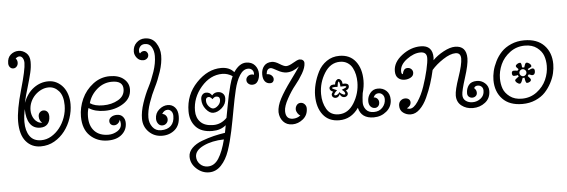

<svg xmlns="http://www.w3.org/2000/svg" viewBox="-61 -973 4462 1511"><g transform="rotate(-5 2170.0 -217.0)"><path d="M34 -662Q34 -707 61 -730Q88 -753 123 -753Q156 -753 183.5 -729.5Q211 -706 211 -659Q211 -637 208.5 -616.5Q206 -596 200.5 -572.5Q195 -549 187.5 -522Q180 -495 170 -461Q160 -429 152 -399Q144 -369 138 -341Q167 -416 220 -455Q273 -494 336 -494Q372 -494 401.5 -478.5Q431 -463 452 -437Q473 -411 484 -375.5Q495 -340 495 -300Q495 -245 476.5 -189.5Q458 -134 424 -89.5Q390 -45 341.5 -17Q293 11 233 11Q161 11 116.5 -42Q72 -95 72 -198Q72 -290 117 -446Q162 -602 162 -655Q162 -678 152 -693.5Q142 -709 126 -709Q112 -709 96 -695Q109 -682 109 -662Q109 -644 98 -631.5Q87 -619 71 -619Q55 -619 44.5 -631.5Q34 -644 34 -662ZM260 -173Q237 -193 237 -224Q237 -245 249.5 -257Q262 -269 278 -269Q296 -269 308 -256Q320 -243 320 -218Q320 -181 300 -158.5Q280 -136 242 -136Q188 -136 160.5 -177.5Q133 -219 133 -292Q121 -238 121 -191Q121 -122 150.5 -79.5Q180 -37 241 -37Q283 -37 320.5 -59Q358 -81 386.5 -117Q415 -153 431.5 -199.5Q448 -246 448 -295Q448 -370 414.5 -408Q381 -446 335 -446Q305 -446 277 -433Q249 -420 226.5 -397.5Q204 -375 190.5 -344.5Q177 -314 177 -278Q177 -260 182.5 -241.5Q188 -223 198.5 -208Q209 -193 224.5 -183.5Q240 -174 260 -173Z M869 -144Q867 -128 853.5 -116Q840 -104 823 -104Q808 -104 797.5 -113.5Q787 -123 787 -140Q787 -158 805 -171Q823 -184 851 -184Q881 -184 898 -164Q915 -144 915 -114Q915 -60 874.5 -24.5Q834 11 764 11Q680 11 624 -42Q568 -95 568 -195Q568 -266 598.5 -333.5Q629 -401 688.5 -446.5Q748 -492 821 -492Q892 -492 931.5 -458.5Q971 -425 971 -377Q971 -306 907 -265Q843 -224 759 -224Q682 -224 633 -257Q623 -227 623 -188Q623 -116 662 -75Q701 -34 772 -34Q809 -34 842.5 -54.5Q876 -75 876 -110Q876 -130 869 -144ZM647 -294Q684 -268 750 -268Q818 -268 869.5 -297.5Q921 -327 921 -382Q921 -447 835 -447Q768 -447 716 -402Q664 -357 647 -294Z M1193 11Q1130 11 1087.5 -31.5Q1045 -74 1045 -136Q1045 -192 1067.5 -259Q1090 -326 1117 -378Q1144 -430 1166.5 -496.5Q1189 -563 1189 -620Q1189 -660 1172 -690Q1155 -720 1119 -720Q1094 -720 1081 -704Q1068 -688 1068 -669Q1068 -654 1075 -650Q1088 -666 1107 -666Q1121 -666 1129.5 -655.5Q1138 -645 1138 -634Q1138 -615 1125 -604.5Q1112 -594 1097 -594Q1065 -594 1046 -617.5Q1027 -641 1027 -667Q1027 -710 1055 -737Q1083 -764 1121 -764Q1179 -764 1209 -719.5Q1239 -675 1239 -620Q1239 -561 1216.5 -493Q1194 -425 1167.5 -373Q1141 -321 1118.5 -256.5Q1096 -192 1096 -140Q1096 -98 1120 -65.5Q1144 -33 1187 -33Q1238 -33 1265.5 -60Q1293 -87 1293 -137Q1293 -161 1280.5 -175Q1268 -189 1251 -189Q1224 -189 1207 -160Q1224 -158 1235 -145Q1246 -132 1246 -115Q1246 -96 1233 -83Q1220 -70 1201 -70Q1180 -70 1167.5 -87Q1155 -104 1155 -126Q1155 -170 1187 -198Q1219 -226 1256 -226Q1290 -226 1312.5 -201.5Q1335 -177 1335 -132Q1335 -61 1293.5 -25Q1252 11 1193 11Z M1697 -28Q1654 8 1589 8Q1502 8 1458.5 -39.5Q1415 -87 1415 -162Q1415 -293 1504.5 -386.5Q1594 -480 1700 -480Q1766 -480 1801 -438Q1846 -505 1899 -505Q1944 -505 1968.5 -476.5Q1993 -448 1993 -409Q1993 -378 1978.5 -352.5Q1964 -327 1935 -327Q1916 -327 1903 -338.5Q1890 -350 1890 -367Q1890 -384 1903 -396Q1916 -408 1935 -408Q1946 -408 1953 -404Q1954 -408 1954 -415Q1954 -432 1942 -444Q1930 -456 1911 -456Q1873 -456 1845 -412.5Q1817 -369 1800.5 -300Q1784 -231 1769 -147Q1754 -63 1736.5 21Q1719 105 1695.5 174Q1672 243 1631 286.5Q1590 330 1535 330Q1480 330 1436 289.5Q1392 249 1392 194Q1392 157 1422 126.5Q1452 96 1502 77.5Q1552 59 1595.5 48.5Q1639 38 1686 31Q1688 24 1691 5Q1694 -14 1697 -28ZM1708 -85Q1713 -110 1724 -170Q1735 -230 1742 -262Q1749 -294 1760.5 -337Q1772 -380 1785 -408Q1746 -433 1705 -433Q1610 -433 1538 -349.5Q1466 -266 1466 -162Q1466 -107 1499.5 -72.5Q1533 -38 1601 -38Q1662 -38 1708 -85ZM1529 283Q1581 283 1615 230Q1649 177 1673 82Q1578 84 1510.5 116.5Q1443 149 1443 199Q1443 233 1467.5 258Q1492 283 1529 283ZM1611 -271Q1629 -293 1657 -293Q1680 -293 1696 -279Q1712 -265 1712 -240Q1712 -195 1677.5 -164.5Q1643 -134 1608 -134Q1579 -134 1551 -168.5Q1523 -203 1523 -247Q1523 -269 1535 -283Q1547 -297 1565 -297Q1596 -297 1611 -271ZM1611 -241Q1607 -248 1598.5 -254.5Q1590 -261 1584 -261Q1559 -261 1559 -234Q1559 -208 1577 -188Q1595 -168 1611 -168Q1630 -168 1650 -187Q1670 -206 1670 -232Q1670 -259 1641 -259Q1627 -259 1611 -241Z M2053 -400Q2077 -400 2091 -387Q2105 -374 2105 -357Q2105 -344 2097 -335.5Q2089 -327 2075 -327Q2048 -327 2033 -346.5Q2018 -366 2018 -401Q2018 -441 2039.5 -467Q2061 -493 2102 -493Q2127 -493 2161 -471.5Q2195 -450 2212 -450Q2234 -450 2268 -470.5Q2302 -491 2319 -493Q2337 -493 2347 -484.5Q2357 -476 2357 -462Q2357 -427 2330 -380.5Q2303 -334 2270 -294Q2237 -254 2204.5 -195Q2172 -136 2172 -98Q2172 -33 2229 -33Q2264 -33 2289 -54Q2277 -58 2267 -74Q2257 -90 2257 -104Q2257 -123 2268.5 -137.5Q2280 -152 2299 -152Q2318 -152 2331 -138Q2344 -124 2344 -105Q2344 -52 2305.5 -20.5Q2267 11 2221 11Q2176 11 2149 -19Q2122 -49 2120 -94Q2120 -142 2150 -199Q2180 -256 2237.5 -334.5Q2295 -413 2311 -439Q2262 -400 2212 -400Q2178 -400 2139 -422.5Q2100 -445 2089 -445Q2057 -445 2053 -400Z M2612 -193Q2601 -167 2578 -167Q2566 -167 2557.5 -174.5Q2549 -182 2549 -193Q2549 -205 2562 -217Q2536 -228 2536 -246Q2536 -257 2545.5 -265Q2555 -273 2571 -273Q2578 -273 2582 -272Q2584 -291 2593 -302Q2602 -313 2612 -313Q2623 -313 2632 -302Q2641 -291 2642 -272Q2645 -273 2654 -273Q2689 -273 2689 -249Q2689 -228 2663 -217Q2676 -205 2676 -193Q2676 -182 2667.5 -174.5Q2659 -167 2647 -167Q2623 -167 2612 -193ZM2611 -210Q2615 -203 2628 -195Q2641 -187 2647 -187Q2656 -187 2656 -193Q2656 -210 2631 -226Q2669 -241 2669 -246Q2669 -253 2654 -253L2623 -252Q2620 -293 2612 -293Q2605 -293 2600 -252Q2595 -252 2590 -252.5Q2585 -253 2581 -253Q2556 -253 2556 -246Q2556 -241 2594 -226Q2569 -204 2569 -193Q2569 -187 2578 -187Q2588 -187 2598 -194.5Q2608 -202 2611 -210ZM2591 11Q2508 11 2463 -47Q2418 -105 2418 -199Q2418 -242 2430 -290Q2442 -338 2466 -385.5Q2490 -433 2534 -463.5Q2578 -494 2635 -494Q2718 -494 2763 -436Q2808 -378 2808 -284Q2808 -238 2793 -185Q2788 -151 2786.5 -116.5Q2785 -82 2805.5 -56Q2826 -30 2868 -30Q2911 -30 2936.5 -58Q2962 -86 2962 -123Q2962 -146 2948.5 -160Q2935 -174 2917 -174Q2888 -174 2876 -144Q2893 -144 2904.5 -132Q2916 -120 2916 -103Q2916 -83 2905 -72Q2894 -61 2879 -61Q2859 -61 2845 -76Q2831 -91 2831 -119Q2831 -154 2854 -182.5Q2877 -211 2915 -211Q2955 -211 2981.5 -186Q3008 -161 3008 -116Q3008 -60 2965 -24Q2922 12 2864 12Q2765 12 2745 -74Q2686 11 2591 11ZM2591 -36Q2666 -36 2712.5 -111.5Q2759 -187 2759 -276Q2759 -306 2753 -334.5Q2747 -363 2733.5 -389Q2720 -415 2695 -431Q2670 -447 2636 -447Q2560 -447 2513 -371.5Q2466 -296 2466 -207Q2466 -139 2496 -87.5Q2526 -36 2591 -36Z M3162 -80Q3162 -54 3129 -36Q3141 -31 3152 -31Q3183 -31 3216 -80Q3249 -129 3271.5 -195Q3294 -261 3308.5 -323.5Q3323 -386 3323 -418Q3323 -465 3273 -465Q3221 -465 3165 -423.5Q3109 -382 3109 -331Q3109 -307 3121 -307Q3122 -307 3124 -318.5Q3126 -330 3135 -341Q3144 -352 3162 -352Q3179 -352 3191 -340.5Q3203 -329 3203 -312Q3203 -288 3181 -275Q3159 -262 3131 -262Q3101 -262 3080.5 -280Q3060 -298 3060 -336Q3060 -405 3130 -459Q3200 -513 3279 -513Q3373 -513 3373 -416Q3373 -413 3371 -395Q3406 -431 3457.5 -458.5Q3509 -486 3548 -486Q3638 -486 3638 -387Q3638 -338 3605.5 -236.5Q3573 -135 3573 -103Q3573 -72 3595 -55.5Q3617 -39 3649 -39Q3685 -39 3713.5 -61.5Q3742 -84 3742 -122Q3742 -143 3729.5 -154.5Q3717 -166 3700 -166Q3688 -166 3679.5 -160.5Q3671 -155 3671 -147Q3688 -133 3688 -111Q3688 -94 3676.5 -84.5Q3665 -75 3650 -75Q3634 -75 3622.5 -85Q3611 -95 3611 -113Q3611 -150 3631 -176.5Q3651 -203 3696 -203Q3732 -203 3759.5 -178.5Q3787 -154 3787 -117Q3787 -59 3745 -26Q3703 7 3647 7Q3595 7 3558 -22Q3521 -51 3521 -103Q3521 -145 3555 -244Q3589 -343 3589 -389Q3589 -435 3548 -435Q3506 -435 3449.5 -398Q3393 -361 3357 -319Q3345 -264 3328 -211.5Q3311 -159 3286.5 -105.5Q3262 -52 3228 -19Q3194 14 3156 14Q3123 14 3096.5 -5.5Q3070 -25 3070 -61Q3070 -87 3085.5 -101Q3101 -115 3121 -115Q3139 -115 3150.5 -106Q3162 -97 3162 -80Z M4038 9Q3936 9 3881.5 -48.5Q3827 -106 3827 -198Q3827 -231 3835.5 -268Q3844 -305 3864 -345Q3884 -385 3914 -416.5Q3944 -448 3991 -468.5Q4038 -489 4095 -489Q4197 -489 4252 -431.5Q4307 -374 4307 -282Q4307 -249 4298.5 -211.5Q4290 -174 4269 -134.5Q4248 -95 4218.5 -63.5Q4189 -32 4142 -11.5Q4095 9 4038 9ZM4038 -33Q4105 -33 4156 -71.5Q4207 -110 4231 -164Q4255 -218 4255 -274Q4255 -317 4242 -353.5Q4229 -390 4192 -418.5Q4155 -447 4097 -447Q4030 -447 3978.5 -408.5Q3927 -370 3903 -316Q3879 -262 3879 -206Q3879 -163 3892 -126.5Q3905 -90 3942.5 -61.5Q3980 -33 4038 -33ZM4032 -266Q4012 -284 4012 -292Q4012 -301 4024 -308.5Q4036 -316 4047 -316Q4052 -316 4055 -309.5Q4058 -303 4059 -291Q4060 -279 4060 -278Q4069 -278 4077 -276Q4078 -277 4081.5 -289Q4085 -301 4089 -306.5Q4093 -312 4098 -312Q4110 -312 4122 -302Q4134 -292 4134 -281Q4134 -275 4103 -261Q4108 -256 4109 -251Q4133 -263 4139 -263Q4158 -263 4158 -241Q4158 -210 4133 -210Q4130 -210 4108 -219Q4107 -216 4098 -207Q4121 -184 4121 -176Q4121 -166 4110.5 -159.5Q4100 -153 4088 -153Q4077 -153 4072 -196Q4065 -194 4058 -196Q4057 -195 4052 -180.5Q4047 -166 4042 -159Q4037 -152 4032 -152Q4021 -152 4009 -162Q3997 -172 3997 -183Q3997 -187 4028 -210Q4024 -214 4020 -222Q4015 -217 3992 -217Q3976 -217 3976 -239Q3976 -258 3993 -258Q4016 -258 4021 -254Q4025 -262 4032 -266ZM4043 -255Q4035 -247 4035 -236Q4035 -225 4043.5 -216.5Q4052 -208 4063 -208Q4074 -208 4082.5 -216.5Q4091 -225 4091 -236Q4091 -247 4082.5 -255.5Q4074 -264 4063 -264Q4052 -264 4043 -255Z"/></g></svg>

Font: Bonbon
Style: Regular
Weight: 400
Designer: Ksenia Erulevich
Foundry: Cyreal (www.cyreal.org)
Version: Version 1.001